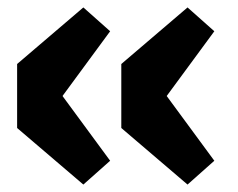

<svg xmlns="http://www.w3.org/2000/svg" viewBox="-20 -510 640 516"><path d="M204 -14 26 -166V-338L204 -490L276 -426L148 -252L276 -78ZM484 -14 306 -166V-338L484 -490L556 -426L428 -252L556 -78Z"/></svg>

Font: TypoPRO Source Code Pro
Style: Regular
Weight: 900
Monospace: yes
Designer: Paul D. Hunt, Teo Tuominen
Foundry: Adobe Systems Incorporated
Version: Version 2.010;PS 1.0;hotconv 1.0.84;makeotf.lib2.5.63406